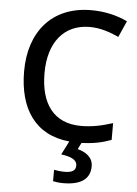

<svg xmlns="http://www.w3.org/2000/svg" viewBox="-62 -771 758 1059"><g transform="rotate(5 316.5 -242.0)"><path d="M477 134C477 84 438 58 392 46L410 10C475 8 523 -2 574 -21V-114C515 -95 460 -83 399 -83C247 -83 173 -187 173 -356C173 -527 258 -631 400 -631C461 -631 515 -611 561 -590L601 -680C544 -708 473 -724 401 -724C181 -724 60 -573 60 -357C60 -149 152 -10 342 8L304 83C358 90 392 105 392 137C392 167 369 177 330 177C310 177 286 174 272 171V234C285 237 305 240 328 240C431 240 477 201 477 134Z"/></g></svg>

Font: Noto Sans Devanagari UI Medium
Style: Regular
Weight: 500
Designer: Jelle Bosma - Monotype Design Team
Foundry: Monotype Imaging Inc.
Version: Version 2.004